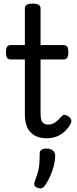

<svg xmlns="http://www.w3.org/2000/svg" viewBox="-20 -750 428 1065"><path d="M239 17Q199 17 172 1.5Q145 -14 131.5 -43Q118 -72 118 -113V-420H41Q26 -420 19.5 -429Q13 -438 13 -460Q13 -483 19.5 -491.5Q26 -500 41 -500H118V-704Q118 -717 128.5 -723.5Q139 -730 161 -730Q183 -730 194 -723.5Q205 -717 205 -704V-500H331Q346 -500 352.5 -491.5Q359 -483 359 -460Q359 -438 352.5 -429Q346 -420 331 -420H205V-122Q205 -88 214.5 -73.5Q224 -59 247 -59Q269 -59 286 -71Q303 -83 321 -104Q331 -115 341 -113Q351 -111 361 -103Q374 -94 375.5 -83.5Q377 -73 372 -64Q356 -35 334.5 -17Q313 1 289 9Q265 17 239 17ZM186 291Q174 286 171 278Q168 270 173 255Q185 224 191 202Q197 180 198.5 157.5Q200 135 200 105Q200 88 209.5 81Q219 74 238 74Q261 74 273.5 85Q286 96 286 115Q286 140 279 168Q272 196 260 223.5Q248 251 232 275Q222 291 212 294Q202 297 186 291Z"/></svg>

Font: Playwrite NG Modern
Style: Regular
Weight: 400
Designer: Veronika Burian, José Scaglione
Foundry: TypeTogether
Version: Version 1.002